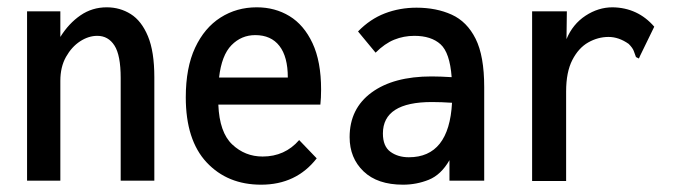

<svg xmlns="http://www.w3.org/2000/svg" viewBox="-20 -494 1840 525"><path d="M54 0V-463H145V-393Q168 -430 200 -452Q232 -474 272 -474Q308 -474 337.5 -455.5Q367 -437 384.5 -395Q402 -353 402 -283V0H310V-281Q310 -343 293 -369.5Q276 -396 246 -396Q222 -396 199 -381Q176 -366 160.5 -338.5Q145 -311 145 -273V0Z M694 11Q602 11 545 -50Q488 -111 488 -228Q488 -309 513.5 -363.5Q539 -418 583 -446Q627 -474 682 -474Q732 -474 771.5 -450Q811 -426 834.5 -376Q858 -326 858 -249Q858 -226 856 -208H577Q580 -132 615 -99Q650 -66 698 -66Q759 -66 798 -111L846 -61Q790 11 694 11ZM579 -282H767Q767 -339 744 -368.5Q721 -398 678 -398Q640 -398 613 -370.5Q586 -343 579 -282Z M1082 11Q1012 11 974 -25.5Q936 -62 936 -119Q936 -197 996 -241Q1056 -285 1160 -285Q1171 -285 1185.5 -284.5Q1200 -284 1215 -283Q1210 -350 1184.5 -373Q1159 -396 1113 -396Q1084 -396 1058 -385.5Q1032 -375 1007 -350L959 -408Q992 -442 1032.5 -457.5Q1073 -473 1119 -473Q1173 -473 1215 -454Q1257 -435 1280.5 -388Q1304 -341 1304 -256V0H1209V-56Q1186 -16 1152.5 -2.5Q1119 11 1082 11ZM1027 -129Q1027 -94 1047.5 -79Q1068 -64 1098 -64Q1208 -64 1216 -213Q1202 -214 1187.5 -214.5Q1173 -215 1161 -215Q1027 -215 1027 -129Z M1435 -463H1530L1529 -387Q1546 -428 1581 -451Q1616 -474 1655 -474Q1724 -473 1769 -421L1731 -343L1727 -334L1719 -338Q1716 -346 1713 -354.5Q1710 -363 1699 -374Q1672 -393 1644 -393Q1615 -393 1588.5 -378Q1562 -363 1545 -330Q1528 -297 1528 -244V1H1435Z"/></svg>

Font: Inconsolata SemiCondensed SemiBold
Style: Regular
Weight: 600
Width: 4
Monospace: yes
Designer: Raph Levien, Cyreal, Brenton Simpson
Foundry: Raph Levien, Cyreal, Google
Version: Version 3.001; ttfautohint (v1.8.2.53-6de2)